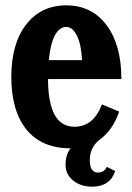

<svg xmlns="http://www.w3.org/2000/svg" viewBox="-20 -532 488 712"><path d="M321.8 160.2Q278.3 160.2 250.7 137Q223.1 113.8 223.1 80.1Q223.1 39.6 242.2 18.1Q134.8 18.1 78.4 -51.3Q22 -120.6 22 -247.1Q22 -370.1 77.1 -441.2Q132.3 -512.2 226.1 -512.2Q319.8 -512.2 375 -439Q430.2 -365.7 430.2 -238.8H158.2V-229Q161.1 -62 255.9 -62Q327.1 -62 357.9 -145L421.9 -118.2Q398.9 -50.8 352.1 -16.1Q313 13.2 313 61Q313 107.9 342.8 107.9Q366.7 107.9 376 86.9L407.2 102.1Q388.2 160.2 321.8 160.2ZM161.1 -309.1H284.2Q281.2 -368.2 265.1 -400.1Q249 -432.1 226.1 -432.1Q199.7 -432.1 183.1 -400.1Q166.5 -368.2 161.1 -309.1Z"/></svg>

Font: Margherita Black
Style: Regular
Weight: 900
Designer: James Puckett
Foundry: Dunwich Type Founders
Version: Version 1.008;hotconv 1.0.109;makeotfexe 2.5.65596